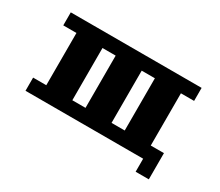

<svg xmlns="http://www.w3.org/2000/svg" viewBox="-106 -680 1212 1060"><g transform="rotate(30 500.0 -150.5)"><path d="M583 -26.4H667V-359.4H583ZM333 -26.4H417V-359.4H333ZM83 -26.4H167V-359.4H83V-442.4H917V-359.4H833V-26.4H917V140.6H833V57.6H83Z"/></g></svg>

Font: KH Dot Dougenzaka 12
Style: Regular
Weight: 400
Designer: Original version for X68000 by Keitarou Hiraki (http://hp.vector.co.jp/authors/VA000874/) / TrueType conversion by Homem
Version: Version 1.00.20150527